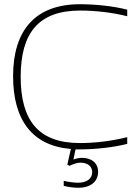

<svg xmlns="http://www.w3.org/2000/svg" viewBox="-20 -699 665 910"><path d="M583 -622V-653C520 -670 431 -679 359 -679C147 -679 42 -555 42 -338C42 -130 133 -8 316 7L299 81L309 87C330 77 348 72 361 72C395 72 417 89 417 117C417 148 391 167 350 167C333 167 306 164 282 158V182C306 188 333 191 351 191C409 191 445 162 445 115C445 75 415 49 368 49C357 49 341 52 328 57L338 9H358C436 9 519 -1 583 -17V-49C508 -30 428 -21 359 -21C163 -21 78 -127 78 -335C78 -543 163 -649 360 -649C431 -649 512 -640 583 -622Z"/></svg>

Font: LT Wave Alt Thin
Style: Regular
Weight: 100
Designer: Daniel Lyons
Version: Version 2.5 (Glyphs App)